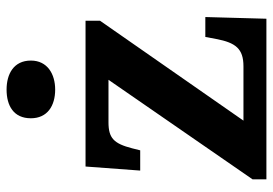

<svg xmlns="http://www.w3.org/2000/svg" viewBox="-140 -670 810 569"><g transform="rotate(-90 264.5 -385.0)"><path d="M284 -626C330 -626 370 -649 370 -698C370 -749 330 -770 284 -770C236 -770 199 -749 199 -698C199 -649 236 -626 284 -626ZM18 0H494L499 -181H440L434 -149C423 -91 405 -68 353 -68H192L488 -493V-536H56L44 -374H104L110 -398C124 -452 140 -468 187 -468H313L18 -41Z"/></g></svg>

Font: Noto Serif Georgian Bold
Style: Regular
Weight: 700
Designer: Monotype Design Team, Akaki Razmadze
Foundry: Google LLC
Version: Version 2.003